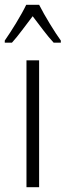

<svg xmlns="http://www.w3.org/2000/svg" viewBox="-43 -785 275 805"><path d="M121 -765H67C46 -721 5 -655 -23 -615V-606H7C33 -634 66 -681 94 -717C123 -679 154 -636 182 -606H212V-615C189 -646 144 -719 121 -765ZM121 0V-532H68V0Z"/></svg>

Font: Noto Sans Myanmar UI ExtraCondensed Light
Style: Regular
Weight: 300
Width: 2
Designer: Monotype Design Team
Foundry: Monotype Imaging Inc.
Version: Version 2.103